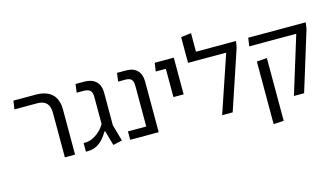

<svg xmlns="http://www.w3.org/2000/svg" viewBox="-101 -1120 2922 1672"><g transform="rotate(-15 1360.0 -284.5)"><path d="M356 0V-402Q356 -460 328.5 -488.5Q301 -517 246 -517H40L51 -593H252Q349 -593 398.5 -545.5Q448 -498 448 -405V0Z M792 5 754 -128H747Q729 -97 709.5 -73.5Q690 -50 667.5 -33.5Q645 -17 619 -8.5Q593 0 561 0H546V-78H559Q590 -78 618.5 -89.5Q647 -101 671.5 -120Q696 -139 713.5 -159.5Q731 -180 740 -199V-444Q740 -483 722 -500Q704 -517 663 -517H601L611 -593H686Q735 -593 767 -577Q799 -561 815.5 -530Q832 -499 832 -453V-161L874 -13Z M1110 0V-445Q1110 -470 1102.5 -486.5Q1095 -503 1080 -510Q1065 -517 1043 -517H975L985 -593H1066Q1132 -593 1167 -557.5Q1202 -522 1202 -454V0ZM945 0V-76H1154V0Z M1405 -262V-593H1497V-262ZM1314 -517 1325 -593H1457V-517Z M1697 -593H2058L2048 -535L1869 0H1774L1949 -517H1605V-749L1697 -760Z M2421 0 2581 -518H2157L2168 -593H2686L2678 -535L2513 0ZM2187 191V-373L2279 -380V186Z"/></g></svg>

Font: Noto Sans Hebrew Thin
Style: Regular
Weight: 400
Version: Version 3.001